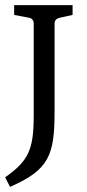

<svg xmlns="http://www.w3.org/2000/svg" viewBox="-23 -588 338 746"><path d="M209 -519 259 -530V-568H32V-530L90 -519C102 -517 108 -508 108 -496V-140C108 -8 89 36 -3 101L16 138C168 72 189 14 189 -154V-496C189 -509 196 -516 209 -519Z"/></svg>

Font: Yrsa
Style: Regular
Weight: 400
Designer: Anna Giedrys (Yrsa+Rasa design), David Brezina (Yrsa art-direction, Rasa art-direction, design)
Foundry: Rosetta Type Foundry
Version: Version 1.001;PS 1.1;hotconv 1.0.88;makeotf.lib2.5.647800